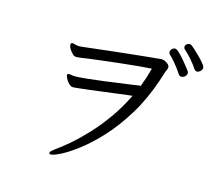

<svg xmlns="http://www.w3.org/2000/svg" viewBox="-112 -939 1224 1089"><g transform="rotate(15 500.0 -394.5)"><path d="M933 -671Q923 -688 899.5 -715.5Q876 -743 853 -763Q847 -769 847 -776Q847 -785 854.5 -792Q862 -799 872 -799Q880 -799 887 -793Q891 -790 905.5 -777Q920 -764 937.5 -746.5Q955 -729 968 -713Q981 -697 981 -687Q981 -678 970 -667Q966 -664 961.5 -661.5Q957 -659 952 -659Q942 -659 933 -671ZM904 -636Q904 -625 894.5 -616.5Q885 -608 874 -608Q862 -608 856 -618Q840 -644 816.5 -672Q793 -700 777 -715Q773 -719 773 -726Q773 -736 781 -744.5Q789 -753 799 -753Q808 -753 824.5 -737.5Q841 -722 858.5 -701Q876 -680 888.5 -664Q901 -648 901 -647Q904 -643 904 -636ZM665 -498Q686 -552 701 -609Q666 -607 619.5 -602.5Q573 -598 523.5 -592.5Q474 -587 428 -581.5Q382 -576 346.5 -571.5Q311 -567 294 -564Q287 -563 281 -562.5Q275 -562 271 -562Q263 -562 259 -563Q248 -568 233.5 -587Q219 -606 219 -622Q219 -625 221 -629Q224 -632 228 -632Q234 -632 241.5 -629.5Q249 -627 256 -626Q259 -626 262.5 -625.5Q266 -625 270 -625Q274 -625 278 -625.5Q282 -626 285 -626Q304 -628 346 -633Q388 -638 441.5 -644Q495 -650 551 -656Q607 -662 656.5 -667Q706 -672 739 -675H741Q755 -675 772 -664Q789 -653 789 -640Q789 -632 785 -625Q780 -615 773 -592.5Q766 -570 761 -555Q720 -435 663 -342.5Q606 -250 544.5 -183.5Q483 -117 426.5 -74Q370 -31 329 -10.5Q288 10 272 10Q265 10 264 6Q264 5 263.5 4.5Q263 4 263 3Q263 -4 271.5 -11Q280 -18 290 -26Q322 -48 365 -85Q408 -122 456 -173Q504 -224 550.5 -289Q597 -354 635 -432Q605 -428 563 -423Q521 -418 476.5 -412Q432 -406 393 -401.5Q354 -397 328 -394Q302 -391 297 -391Q283 -391 271 -403Q259 -415 252 -429Q245 -443 245 -449Q245 -458 255 -458Q261 -458 268 -456.5Q275 -455 281 -454H292Q297 -454 310.5 -454.5Q324 -455 358 -458.5Q392 -462 456 -470Q520 -478 625 -493Q637 -495 646 -496.5Q655 -498 661 -498Z"/></g></svg>

Font: QiushuiShotai Bright
Style: Regular
Weight: 400
Designer: Christian Thalmann (Catharsis Fonts)
Version: Version 1.250;